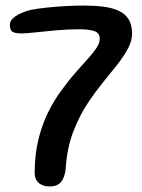

<svg xmlns="http://www.w3.org/2000/svg" viewBox="-20 -654 510 692"><path d="M158.5 18Q145 18 132.8 13.2Q120.5 8.5 112.8 -2.2Q105 -13 105 -32Q105 -82.5 113.2 -126.2Q121.5 -170 135.5 -207.2Q149.5 -244.5 167.5 -276Q185.5 -307.5 205 -333Q229.5 -367 253.5 -394Q277.5 -421 297 -442.5Q316.5 -464 328 -481.5Q339.5 -499 339.5 -514Q339.5 -535 320.2 -541.8Q301 -548.5 266.5 -548.5Q225 -548.5 182.8 -544.8Q140.5 -541 107 -537.2Q73.5 -533.5 56.5 -533.5Q37 -533.5 26.2 -538.8Q15.5 -544 15.5 -564Q15.5 -581.5 35.5 -595.2Q55.5 -609 89 -618Q113.5 -623 147 -626.5Q180.5 -630 215.5 -632Q250.5 -634 280 -634Q319.5 -634 352 -630Q384.5 -626 407.8 -615.2Q431 -604.5 443.5 -584.5Q456 -564.5 456 -533Q456 -507 441.2 -479.2Q426.5 -451.5 402.8 -421.2Q379 -391 352 -358Q325 -325 300.5 -288.5Q269 -243 245 -182Q221 -121 216.5 -42.5Q213.5 -22.5 207 -9Q200.5 4.5 188.8 11.2Q177 18 158.5 18Z"/></svg>

Font: Gluten
Style: Regular
Weight: 400
Designer: Tyler Finck
Foundry: Etcetera Type Company
Version: Version 1.300